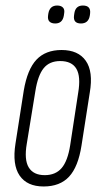

<svg xmlns="http://www.w3.org/2000/svg" viewBox="-20 -669 363 695"><path d="M138 6Q78 6 51 -33.5Q24 -73 36 -149L66 -341Q79 -418 112 -453Q145 -488 203 -488Q263 -488 290.5 -449Q318 -410 305 -334L275 -142Q263 -65 230 -29.5Q197 6 138 6ZM142 -35Q181 -35 203 -60.5Q225 -86 234 -143L263 -333Q273 -392 256.5 -420Q240 -448 198 -448Q159 -448 138 -422Q117 -396 108 -339L77 -149Q67 -91 84 -63Q101 -35 142 -35ZM273 -584Q259 -584 252.5 -591Q246 -598 248 -613L249 -620Q253 -649 280 -649Q295 -649 301.5 -641.5Q308 -634 306 -619L305 -612Q300 -584 273 -584ZM180 -584Q166 -584 159 -591Q152 -598 154 -613L155 -620Q160 -649 187 -649Q201 -649 208 -641.5Q215 -634 212 -619L211 -612Q206 -584 180 -584Z"/></svg>

Font: Sofia Sans Extra Condensed Light
Style: Italic
Weight: 300
Italic angle: -9°
Version: Version 4.100